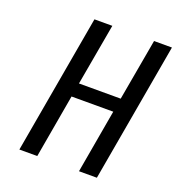

<svg xmlns="http://www.w3.org/2000/svg" viewBox="-128 -804 839 908"><g transform="rotate(20 291.5 -350.0)"><path d="M70 0 193 -700H283L228 -390H438L493 -700H583L460 0H370L426 -320H216L160 0Z"/></g></svg>

Font: Cuprum
Style: Italic
Weight: 400
Italic angle: -10°
Designer: Jovanny Lemonad
Foundry: Jovanny Lemonad
Version: Version 3.000